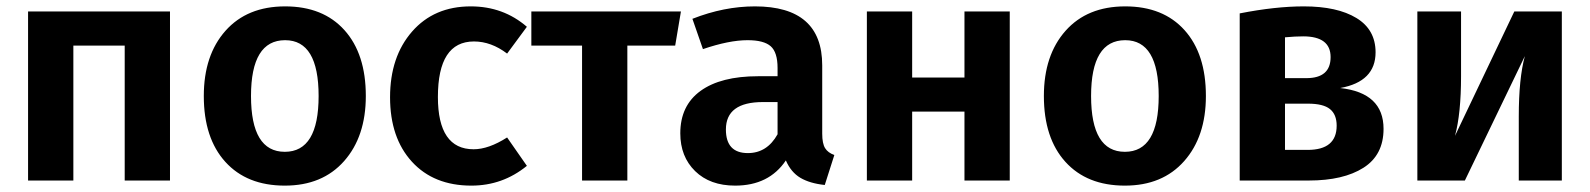

<svg xmlns="http://www.w3.org/2000/svg" viewBox="-20 -566 4986 602"><path d="M371 0V-423H210V0H68V-530H513V0Z M1127 -265Q1127 -138 1059 -61Q991 16 873 16Q754 16 686.5 -58.5Q619 -133 619 -265Q619 -393 687 -469.5Q755 -546 874 -546Q993 -546 1060 -471.5Q1127 -397 1127 -265ZM874 -440Q767 -440 767 -265Q767 -90 873 -90Q979 -90 979 -265Q979 -440 874 -440Z M1456 -546Q1558 -546 1632 -482L1570 -398Q1520 -436 1466 -436Q1353 -436 1353 -262Q1353 -98 1465 -98Q1512 -98 1570 -135L1632 -46Q1556 16 1458 16Q1340 16 1271.5 -59Q1203 -134 1203 -261Q1203 -388 1272 -467Q1341 -546 1456 -546Z M2115 -530 2097 -423H1947V0H1805V-423H1646V-530Z M2558 -147Q2558 -116 2567 -101.5Q2576 -87 2596 -80L2566 14Q2519 9 2489.5 -8.5Q2460 -26 2444 -63Q2391 16 2285 16Q2206 16 2159.5 -29.5Q2113 -75 2113 -148Q2113 -235 2176.5 -281Q2240 -327 2357 -327H2418V-353Q2418 -402 2396.5 -421Q2375 -440 2324 -440Q2266 -440 2184 -412L2151 -507Q2250 -546 2347 -546Q2558 -546 2558 -361ZM2325 -86Q2385 -86 2418 -145V-246H2372Q2256 -246 2256 -160Q2256 -86 2325 -86Z M3004 0V-216H2840V0H2698V-530H2840V-323H3004V-530H3146V0Z M3761 -265Q3761 -138 3693 -61Q3625 16 3507 16Q3388 16 3320.5 -58.5Q3253 -133 3253 -265Q3253 -393 3321 -469.5Q3389 -546 3508 -546Q3627 -546 3694 -471.5Q3761 -397 3761 -265ZM3508 -440Q3401 -440 3401 -265Q3401 -90 3507 -90Q3613 -90 3613 -265Q3613 -440 3508 -440Z M4182 -290Q4318 -275 4318 -162Q4318 -80 4255 -40Q4192 0 4084 0H3867V-524Q3979 -546 4068 -546Q4173 -546 4233 -509.5Q4293 -473 4293 -402Q4293 -310 4182 -290ZM4066 -452Q4041 -452 4009 -449V-321H4076Q4152 -321 4152 -387Q4152 -452 4066 -452ZM4080 -96Q4171 -96 4171 -172Q4171 -207 4150 -224Q4129 -241 4081 -241H4009V-96Z M4877 -530V0H4742V-201Q4742 -320 4761 -390L4573 0H4424V-530H4561V-327Q4561 -210 4542 -140L4728 -530Z"/></svg>

Font: Fira Sans SemiBold
Style: Regular
Weight: 600
Designer: bBox Type GmbH & Carrois Corporate GbR & Edenspiekermann AG
Foundry: bBox Type GmbH & Carrois Corporate GbR & Edenspiekermann AG
Version: Version 4.301;PS 004.301;hotconv 1.0.88;makeotf.lib2.5.64775